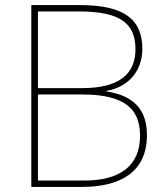

<svg xmlns="http://www.w3.org/2000/svg" viewBox="-20 -734 653 754"><path d="M294 -714H103V0H303C449 0 557 -56 557 -203C557 -293 516 -357 398 -375V-377C490 -393 539 -461 539 -542C539 -657 469 -714 294 -714ZM303 -388H129V-689H291C446 -689 512 -646 512 -541C512 -440 444 -388 303 -388ZM129 -363H300C443 -363 530 -325 530 -202C530 -79 447 -25 311 -25H129Z"/></svg>

Font: Noto Sans Lao UI Thin
Style: Regular
Weight: 100
Designer: Monotype Design Team
Foundry: Monotype Imaging Inc.
Version: Version 2.000